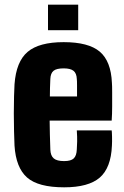

<svg xmlns="http://www.w3.org/2000/svg" viewBox="-20 -790 529 820"><path d="M308 -233H457Q458 -227 458.5 -206Q459 -185 458 -168Q454 -73 406 -31.5Q358 10 254 10Q143 10 95.5 -32Q48 -74 42 -168Q41 -191 40 -228Q39 -265 39 -305.5Q39 -346 40 -380Q41 -414 42 -430Q49 -527 98 -568.5Q147 -610 252 -610Q358 -610 406 -569.5Q454 -529 458 -436Q459 -424 459 -396.5Q459 -369 459 -336Q459 -303 457 -275H192Q192 -246 193 -216Q194 -186 195 -151Q196 -125 209.5 -113.5Q223 -102 254 -102Q283 -102 295 -113.5Q307 -125 308 -152Q309 -167 309.5 -185.5Q310 -204 308 -233ZM252 -498Q221 -498 208.5 -487.5Q196 -477 195 -453Q194 -433 193.5 -414Q193 -395 193 -378H309Q309 -404 309 -425Q309 -446 308 -453Q307 -477 294 -487.5Q281 -498 252 -498ZM185 -661V-770H314V-661Z"/></svg>

Font: Big Shoulders Text Black
Style: Regular
Weight: 900
Designer: Patric King
Foundry: XO Type Co
Version: Version 1.000; ttfautohint (v1.8.2)